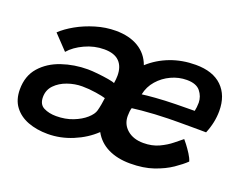

<svg xmlns="http://www.w3.org/2000/svg" viewBox="-93 -720 1098 884"><g transform="rotate(20 456.0 -278.0)"><path d="M205.5 -1Q151.5 -1 108.5 -17.2Q65.5 -33.5 40.5 -66.8Q15.5 -100 15.5 -150.5Q15.5 -217 53.5 -260Q91.5 -303 152 -323.5Q212.5 -344 279 -344Q298 -344 327 -341Q356 -338 381 -333.8Q406 -329.5 413 -325.5Q416.5 -346 416.5 -363Q416.5 -408 392.2 -432.2Q368 -456.5 318.5 -456.5Q269.5 -456.5 223.8 -435.2Q178 -414 152 -383.5L84.5 -454.5Q110.5 -479.5 151.2 -502.5Q192 -525.5 241 -540.2Q290 -555 339.5 -555Q405.5 -555 450.5 -528Q495.5 -501 514 -450Q558 -490 615.5 -511.8Q673 -533.5 739 -533.5Q823 -533.5 867.8 -490Q912.5 -446.5 912.5 -370.5Q912.5 -314 889 -257.5Q883 -257.5 860.8 -257.8Q838.5 -258 809 -258Q779.5 -258 751 -258Q722.5 -258 704 -257.5Q673 -257 638.8 -255Q604.5 -253 575 -250.2Q545.5 -247.5 529 -245Q524 -229 524 -205.5Q524 -164.5 554.2 -138.5Q584.5 -112.5 633.5 -112.5Q676.5 -112.5 710 -128.2Q743.5 -144 767.2 -163.5Q791 -183 805 -194Q808.5 -190.5 820.8 -174.5Q833 -158.5 845.5 -139Q858 -119.5 862 -104.5Q841.5 -84.5 806.8 -60.8Q772 -37 722.8 -20Q673.5 -3 608.5 -3Q546 -3 500.2 -25.5Q454.5 -48 430.5 -92Q387 -50.5 327.2 -25.8Q267.5 -1 205.5 -1ZM550.5 -320.5Q570 -323.5 614.8 -327Q659.5 -330.5 713.5 -331.5Q745 -332 772.8 -332.2Q800.5 -332.5 806 -332.5Q808 -341 809.2 -352Q810.5 -363 810.5 -374Q810 -405 790.2 -429.5Q770.5 -454 724 -454Q684.5 -454 647.8 -437Q611 -420 584.8 -390Q558.5 -360 550.5 -320.5ZM214 -91.5Q259 -91.5 296 -106Q333 -120.5 356.5 -141.5Q380 -162.5 385 -181.5Q389 -196 392.2 -214Q395.5 -232 397 -246Q384 -250.5 349.2 -256Q314.5 -261.5 281 -261.5Q245 -261.5 209.5 -249Q174 -236.5 150.8 -212.5Q127.5 -188.5 127.5 -153.5Q127.5 -117.5 153.2 -104.5Q179 -91.5 214 -91.5Z"/></g></svg>

Font: Grandstander Medium
Style: Italic
Weight: 500
Italic angle: -15°
Designer: Tyler Finck
Foundry: Etcetera Type Co
Version: Version 1.200; ttfautohint (v1.8.3)